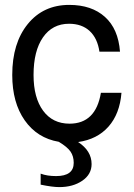

<svg xmlns="http://www.w3.org/2000/svg" viewBox="-20 -559 546 784"><path d="M354 111Q354 153 316 179Q278 205 222 205Q194 205 146 195V150Q172 160 209 160Q281 160 281 106Q281 79 268 60Q255 41 220 20Q132 5 81 -67.5Q30 -140 30 -253Q30 -383 93.5 -461Q157 -539 263 -539Q354 -539 408.5 -490Q463 -441 470 -348H386Q378 -403 346 -432.5Q314 -462 262 -462Q194 -462 155.5 -406.5Q117 -351 117 -253Q117 -160 156 -107Q195 -54 264 -54Q371 -54 392 -180H476Q469 -94 423 -42Q377 10 299 21Q354 57 354 111Z"/></svg>

Font: ColatingCofangSans
Style: Regular
Weight: 400
Foundry: GNU
Version: Version 412.227;June 27, 2022;FontCreator 11.0.0.2412 32-bit